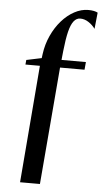

<svg xmlns="http://www.w3.org/2000/svg" viewBox="-64 -864 606 1078"><g transform="rotate(5 239.0 -324.5)"><path d="M91.5 174 145.5 -487H64L66.5 -513L152 -531L155 -554Q162.5 -609.5 184.8 -658.2Q207 -707 239.5 -744Q272 -781 310.8 -802Q349.5 -823 389.5 -823Q407 -823 420.5 -820.2Q434 -817.5 442.5 -812.5L433 -720.5Q418 -741.5 395.5 -756.2Q373 -771 348.5 -771Q327.5 -771 312 -751.8Q296.5 -732.5 286.2 -691Q276 -649.5 269 -583L263.5 -530.5H401L397 -487H259L203.5 174Z"/></g></svg>

Font: Merriweather 120pt SemiBold
Style: Regular
Weight: 600
Version: Version 2.100